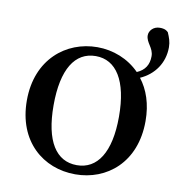

<svg xmlns="http://www.w3.org/2000/svg" viewBox="-78 -741 766 827"><g transform="rotate(10 305.0 -327.5)"><path d="M305 -25C214 -25 162 -105 162 -262C162 -420 214 -502 305 -502C394 -502 448 -420 448 -262C448 -105 394 -25 305 -25ZM608 -594C608 -618 601 -636 592 -657C580 -669 567 -670 555 -670C527 -670 509 -649 509 -629C509 -597 541 -580 541 -543C541 -506 525 -480 490 -465C441 -515 374 -541 305 -541C169 -541 45 -443 45 -263C45 -83 165 15 305 15C443 15 564 -82 564 -263C564 -338 543 -398 508 -443C569 -470 608 -525 608 -594Z"/></g></svg>

Font: Source Han Serif CN SemiBold
Style: Regular
Weight: 600
Designer: Ryoko NISHIZUKA 西塚涼子 (kana & ideographs); Frank Grießhammer (Latin, Greek & Cyrillic); Wenlong ZHANG 张文龙 (bopomofo); San
Foundry: Adobe Systems Incorporated
Version: Version 1.000;PS 1;hotconv 16.6.53;makeotf.lib2.5.65590